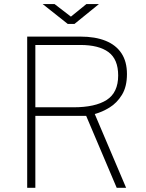

<svg xmlns="http://www.w3.org/2000/svg" viewBox="-20 -898 697 918"><path d="M110 0V-723H365Q435 -723 484.8 -703Q534.5 -683 560.8 -643.2Q587 -603.5 587 -544Q587 -483.5 563 -444.5Q539 -405.5 503.5 -383.8Q468 -362 433 -353L583 0H538L392 -344H149V0ZM149 -385H331Q435.5 -385 490.2 -420.2Q545 -455.5 545 -537Q545 -614.5 498.8 -648.8Q452.5 -683 364 -683H149ZM304 -783.5 184 -878.5H241L319 -818.5L393 -878.5H453L336 -783.5Z"/></svg>

Font: Public Sans Thin Thin
Style: Regular
Weight: 250
Version: Version 2.001